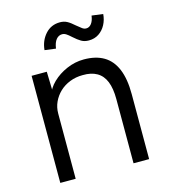

<svg xmlns="http://www.w3.org/2000/svg" viewBox="-109 -818 795 904"><g transform="rotate(-15 288.0 -365.5)"><path d="M73 -522H147L150 -413L138 -408Q148 -442 177 -470Q206 -498 246.5 -515.5Q287 -533 330 -533Q388 -533 427 -510Q466 -487 486 -439Q506 -391 506 -317V0H430V-313Q430 -365 416.5 -398.5Q403 -432 375 -448Q347 -464 306 -463Q272 -463 243 -451.5Q214 -440 193 -420Q172 -400 160 -374Q148 -348 148 -318V0H111Q104 0 95 0Q86 0 73 0ZM305 -649Q291 -662 281.5 -668Q272 -674 262 -674Q245 -674 233 -659.5Q221 -645 217 -616L163 -623Q167 -668 195 -699.5Q223 -731 267 -731Q286 -731 301 -723Q316 -715 336 -697Q351 -685 360 -678Q369 -671 380 -671Q395 -671 405.5 -685Q416 -699 419 -723L474 -716Q472 -688 459.5 -664.5Q447 -641 426 -627Q405 -613 377 -613Q356 -613 340.5 -622Q325 -631 305 -649Z"/></g></svg>

Font: Mach Light
Style: Regular
Weight: 300
Version: Version 1.002